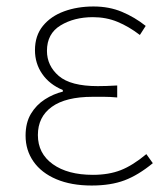

<svg xmlns="http://www.w3.org/2000/svg" viewBox="-20 -560 514 593"><path d="M263 13Q200 13 154 -6.5Q108 -26 83.5 -61Q59 -96 59 -141Q59 -181 75.5 -208.5Q92 -236 118.5 -253Q145 -270 174 -277V-282Q133 -299 110.5 -331.5Q88 -364 88 -405Q88 -450 112.5 -480Q137 -510 178 -525Q219 -540 269 -540Q317 -540 356.5 -523.5Q396 -507 430 -480L412 -452Q378 -478 343 -492.5Q308 -507 267 -507Q209 -507 167 -481.5Q125 -456 125 -403Q125 -357 161.5 -325.5Q198 -294 282 -294Q297 -294 309.5 -294.5Q322 -295 342 -296V-259Q319 -261 302 -261Q285 -261 266 -261Q183 -261 140 -230Q97 -199 97 -143Q97 -86 143 -53Q189 -20 267 -20Q316 -20 353 -34.5Q390 -49 432 -84L452 -56Q407 -19 364.5 -3Q322 13 263 13Z"/></svg>

Font: Shanggu Sans SC VF
Style: Regular
Weight: 250
Designer: GuiWonder
Version: Version 1.021